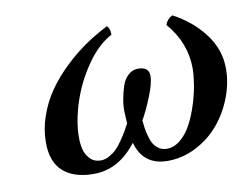

<svg xmlns="http://www.w3.org/2000/svg" viewBox="-58 -530 798 620"><g transform="rotate(-10 341.0 -220.0)"><path d="M682.1 -250Q682.1 -202.6 663.8 -155.3Q645.5 -107.9 614.5 -71.3Q583.5 -34.7 539.1 -11.7Q494.6 11.2 445.8 11.2Q365.7 11.2 344.2 -65.9Q285.2 11.2 203.1 11.2Q138.7 11.2 103.3 -20Q67.9 -51.3 67.9 -115.2Q67.9 -159.2 83 -202.1Q98.1 -245.1 123 -280.8Q147.9 -316.4 181.9 -349.1Q215.8 -381.8 252 -406.7Q288.1 -431.6 327.1 -451.2Q336.9 -442.9 336.9 -421.9Q291.5 -397.9 253.7 -343.3Q215.8 -288.6 195.8 -226.8Q175.8 -165 175.8 -112.8Q175.8 -91.3 180.2 -73.5Q184.6 -55.7 198 -41.7Q211.4 -27.8 232.9 -27.8Q246.6 -27.8 260.5 -35.4Q274.4 -43 284.4 -52.7Q294.4 -62.5 305.7 -78.9Q316.9 -95.2 322.8 -105.2Q328.6 -115.2 336.9 -130.9Q335.9 -145 335 -165.5Q334 -186 338.1 -209.5Q342.3 -232.9 348.9 -252.7Q355.5 -272.5 369.4 -285.6Q383.3 -298.8 401.9 -298.8Q438 -298.8 438 -269Q438 -246.1 420.9 -203.1Q403.8 -160.2 387.2 -131.8Q388.7 -115.7 390.1 -105.7Q391.6 -95.7 396 -79.3Q400.4 -63 406.5 -53Q412.6 -43 423.6 -35.4Q434.6 -27.8 449.2 -27.8Q474.1 -27.8 495.6 -46.4Q517.1 -64.9 531.5 -93Q545.9 -121.1 556.4 -154.8Q566.9 -188.5 571.5 -218Q576.2 -247.6 576.2 -269Q576.2 -353.5 517.1 -421.9Q522.9 -439.9 541 -449.2Q602.1 -417.5 642.1 -365.2Q682.1 -313 682.1 -250Z"/></g></svg>

Font: Common Serif SemiBold
Style: Italic
Weight: 600
Italic angle: -12°
Designer: Philipp H. Poll, Khaled Hosny
Foundry: Stefan Peev, Context Ltd.
Version: Version 1.026